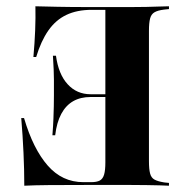

<svg xmlns="http://www.w3.org/2000/svg" viewBox="-20 -591 585 611"><path d="M396 -2.4H383.9H252.4Q182.3 -2.4 135.5 -2Q88.7 -1.6 57.3 0Q57.3 -50.8 54.8 -104.4Q52.4 -158.1 47.6 -215.3H56.5Q71 -166.1 89.9 -128.2Q108.9 -90.3 131.9 -64.1Q154.8 -37.9 183.1 -24.6Q211.3 -11.3 246 -11.3H269.4Q287.9 -11.3 297.6 -16.5Q307.3 -21.8 311.3 -35.5Q315.3 -49.2 315.3 -74.2V-559.7H271.8Q225 -559.7 191.1 -543.5Q157.3 -527.4 133.9 -494Q110.5 -460.5 95.2 -409.7H86.3Q90.3 -454 91.9 -494.4Q93.5 -534.7 92.7 -571Q121 -570.2 163.3 -569.4Q205.6 -568.5 267.7 -568.5H383.9H396Q422.6 -568.5 445.6 -569Q468.5 -569.4 487.1 -570.2Q505.6 -571 517.7 -571V-562.1L502.4 -560.5Q482.3 -558.1 471.8 -552Q461.3 -546 457.7 -532.3Q454 -518.5 454 -492.7V-78.2Q454 -52.4 457.7 -38.7Q461.3 -25 471.8 -19.4Q482.3 -13.7 502.4 -10.5L517.7 -8.9V0Q505.6 -0.8 487.1 -1.2Q468.5 -1.6 445.6 -2Q422.6 -2.4 396 -2.4ZM341.1 -282.3H191.1V-291.1H341.1ZM155.6 -160.5H146.8Q149.2 -191.1 150 -212.9Q150.8 -234.7 151.2 -252Q151.6 -269.4 151.6 -287.1Q151.6 -310.5 151.6 -337.5Q151.6 -364.5 148.4 -413.7H158.1Q166.1 -354.8 195.2 -323Q224.2 -291.1 268.5 -291.1V-282.3Q236.3 -282.3 212.9 -269Q189.5 -255.6 175 -228.6Q160.5 -201.6 155.6 -160.5Z"/></svg>

Font: Playfair 144pt SemiCondensed ExtraBold
Style: Regular
Weight: 800
Width: 4
Designer: Claus Eggers Sørensen
Foundry: Claus Eggers Sørensen
Version: Version 2.203